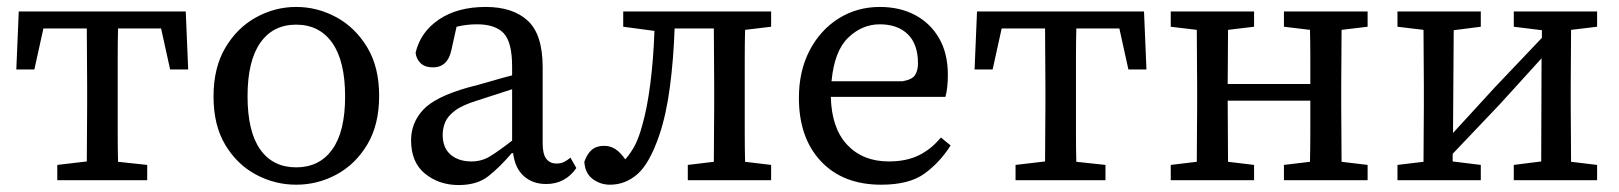

<svg xmlns="http://www.w3.org/2000/svg" viewBox="-20 -519 4663 553"><path d="M27 -319 34 -486H515L522 -319H470L444 -437H320Q319 -398 319 -353.5Q319 -309 319 -271V-215Q319 -179 319 -135.5Q319 -92 320 -53L404 -44V0H145V-44L230 -54Q230 -92 230.5 -135.5Q231 -179 231 -215V-271Q231 -309 230.5 -353.5Q230 -398 230 -437H105L79 -319Z M833 13Q772 13 717.5 -16Q663 -45 629 -101.5Q595 -158 595 -241Q595 -324 629 -381.5Q663 -439 717.5 -469Q772 -499 833 -499Q894 -499 948.5 -469.5Q1003 -440 1037.5 -383Q1072 -326 1072 -243Q1072 -160 1038 -103Q1004 -46 949.5 -16.5Q895 13 833 13ZM833 -37Q900 -37 937 -88.5Q974 -140 974 -241Q974 -343 937 -395.5Q900 -448 833 -448Q766 -448 729.5 -395.5Q693 -343 693 -242Q693 -140 729.5 -88.5Q766 -37 833 -37Z M1553 11Q1514 11 1488.5 -12Q1463 -35 1458 -78H1454Q1419 -37 1386.5 -11.5Q1354 14 1301 14Q1245 14 1204.5 -18.5Q1164 -51 1164 -115Q1164 -165 1198.5 -202.5Q1233 -240 1328 -267Q1360 -275 1392 -284.5Q1424 -294 1455 -302V-327Q1455 -398 1430.5 -423.5Q1406 -449 1354 -449Q1324 -449 1295 -442L1281 -379Q1271 -325 1227 -325Q1204 -325 1191.5 -337Q1179 -349 1177 -367Q1191 -427 1244.5 -463Q1298 -499 1379 -499Q1457 -499 1500 -459.5Q1543 -420 1543 -325V-106Q1543 -75 1553.5 -61.5Q1564 -48 1583 -48Q1596 -48 1605.5 -53Q1615 -58 1623 -65L1640 -35Q1608 11 1553 11ZM1255 -131Q1255 -93 1278 -73.5Q1301 -54 1338 -54Q1367 -54 1391 -68.5Q1415 -83 1455 -114V-262L1353 -229Q1311 -216 1290 -200Q1269 -184 1262 -166.5Q1255 -149 1255 -131Z M1737 13Q1709 13 1687 -3.5Q1665 -20 1663 -53Q1671 -76 1684.5 -87.5Q1698 -99 1720 -99Q1738 -99 1752.5 -89.5Q1767 -80 1781 -60Q1799 -81 1810 -103Q1821 -125 1830 -159Q1844 -207 1853 -277.5Q1862 -348 1865 -430L1775 -442V-486H2201V-442L2126 -433Q2125 -394 2125 -350.5Q2125 -307 2125 -271V-215Q2125 -179 2125 -135.5Q2125 -92 2126 -53L2201 -44V0H1961V-44L2036 -53Q2036 -91 2036.5 -135Q2037 -179 2037 -215V-271Q2037 -309 2036.5 -353.5Q2036 -398 2036 -437H1923Q1920 -349 1909.5 -269Q1899 -189 1879 -130Q1851 -48 1816 -17.5Q1781 13 1737 13Z M2514 -449Q2463 -449 2423 -410.5Q2383 -372 2375 -285H2580Q2608 -290 2616 -303.5Q2624 -317 2624 -336Q2624 -392 2594.5 -420.5Q2565 -449 2514 -449ZM2518 13Q2408 13 2344.5 -54.5Q2281 -122 2281 -237Q2281 -314 2311.5 -373Q2342 -432 2395 -465.5Q2448 -499 2514 -499Q2572 -499 2616 -475.5Q2660 -452 2685 -408.5Q2710 -365 2710 -304Q2710 -265 2703 -240H2373Q2375 -150 2420 -102Q2465 -54 2540 -54Q2590 -54 2626 -71.5Q2662 -89 2690 -123L2718 -100Q2686 -50 2642 -18.5Q2598 13 2518 13Z M2787 -319 2794 -486H3275L3282 -319H3230L3204 -437H3080Q3079 -398 3079 -353.5Q3079 -309 3079 -271V-215Q3079 -179 3079 -135.5Q3079 -92 3080 -53L3164 -44V0H2905V-44L2990 -54Q2990 -92 2990.5 -135.5Q2991 -179 2991 -215V-271Q2991 -309 2990.5 -353.5Q2990 -398 2990 -437H2865L2839 -319Z M3678 -442V-486H3919V-442L3844 -433Q3844 -394 3843.5 -350.5Q3843 -307 3843 -271V-215Q3843 -179 3843.5 -135.5Q3844 -92 3844 -53L3919 -44V0H3678V-44L3753 -53Q3754 -93 3754 -139.5Q3754 -186 3754 -229H3516Q3516 -183 3516.5 -137Q3517 -91 3517 -53L3592 -44V0H3352V-44L3427 -53Q3427 -91 3427.5 -135Q3428 -179 3428 -215V-271Q3428 -307 3427.5 -351Q3427 -395 3427 -433L3352 -442V-486H3592V-442L3517 -433Q3517 -396 3516.5 -354.5Q3516 -313 3516 -277H3754Q3754 -315 3754 -356Q3754 -397 3753 -433Z M4340 -442V-486H4580V-442L4505 -433Q4505 -394 4504.5 -350.5Q4504 -307 4504 -271V-215Q4504 -179 4504.5 -135.5Q4505 -92 4505 -53L4580 -44V0H4340V-44L4419 -54L4420 -351L4300 -219L4164 -76V-54L4245 -44V0H4005V-44L4080 -53Q4080 -91 4080.5 -135Q4081 -179 4081 -215V-271Q4081 -307 4080.5 -351Q4080 -395 4080 -433L4005 -442V-486H4245V-442L4167 -432L4165 -136L4286 -268L4421 -410V-432Z"/></svg>

Font: Source Serif 4 SmText
Style: Regular
Weight: 400
Designer: Frank Grießhammer
Foundry: Adobe
Version: Version 4.005;hotconv 1.1.0;makeotfexe 2.6.0